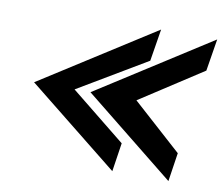

<svg xmlns="http://www.w3.org/2000/svg" viewBox="-62 -609 763 654"><g transform="rotate(10 319.5 -282.0)"><path d="M50 -282 365 -30 380 -129 190 -282 427 -423 445 -534ZM245 -282 559 -30 574 -129 404 -282 621 -423 639 -534Z"/></g></svg>

Font: Charger Pro
Style: BlkExtObl
Weight: 900
Designer: Jasper
Foundry: Cannot Into Space Fonts
Version: Version 1.09